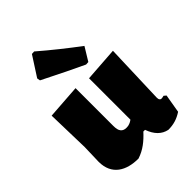

<svg xmlns="http://www.w3.org/2000/svg" viewBox="-220 -861 977 977"><g transform="rotate(-45 268.0 -372.5)"><path d="M524 -120 512 -130C505 -128 500 -127 495 -127C490 -127 487 -129 485 -132C482 -135 481 -141 481 -148L492 -474L307 -461V-163C300 -158 293 -154 287 -152C280 -149 273 -148 264 -148C250 -148 240 -152 233 -161C226 -169 223 -183 223 -203V-474L38 -461L44 -229L41 -126C41 -31 110 6 196 6C243 -9 278 -38 311 -74H323C340 -26 368 2 407 10C445 10 475 1 507 -20ZM407 -594C339 -645 272 -698 206 -755L189 -754L120 -647L123 -630C218 -582 292 -546 346 -521L363 -522Z"/></g></svg>

Font: Luna Sans Black
Style: Regular
Weight: 900
Designer: Juan Pablo del Peral
Foundry: Huerta Tipografica
Version: Version 2.001; ttfautohint (v1.5)